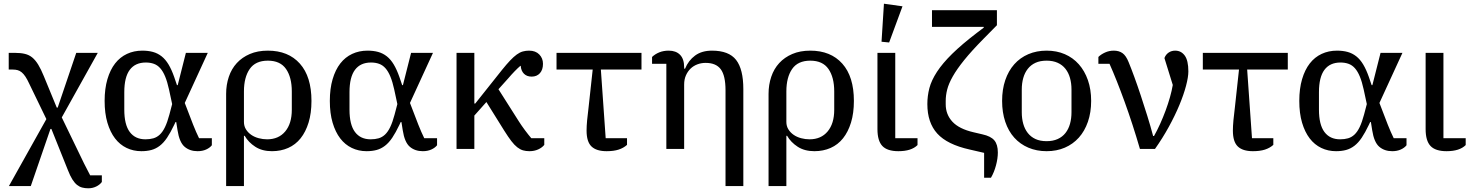

<svg xmlns="http://www.w3.org/2000/svg" viewBox="-20 -803 7947 1035"><path d="M230 -161 138 -351Q127 -375 117 -390Q107 -405 96.5 -413.5Q86 -422 74.5 -425Q63 -428 49 -428H27V-518H62Q92 -518 114.5 -512.5Q137 -507 154 -493Q171 -479 186 -454.5Q201 -430 216 -393L286 -223H291L391 -518H507L313 -170L433 78Q441 94 450 111Q459 128 466 142H529V178Q518 193 498.5 202.5Q479 212 456 212Q438 212 423 208Q408 204 395 193.5Q382 183 370 164Q358 145 346 114L257 -108H252L146 200H28Z M1122 -20Q1111 -6 1091 3Q1071 12 1045 12Q1003 12 975 -12Q947 -36 937 -101L930 -145H926L919 -130Q899 -88 880.5 -60.5Q862 -33 841 -17Q820 -1 796 5.5Q772 12 742 12Q699 12 662.5 -5.5Q626 -23 600 -57Q574 -91 559 -141.5Q544 -192 544 -259Q544 -325 559 -376Q574 -427 600.5 -461Q627 -495 664.5 -512.5Q702 -530 747 -530Q779 -530 804.5 -523Q830 -516 851 -499.5Q872 -483 888.5 -455.5Q905 -428 919 -388L934 -344H938L982 -518H1100L976 -248L1021 -131Q1029 -111 1037 -92.5Q1045 -74 1053 -58H1122ZM891 -321Q882 -362 870.5 -390Q859 -418 844 -435Q829 -452 809.5 -459Q790 -466 766 -466Q709 -466 679.5 -426.5Q650 -387 650 -306V-212Q650 -131 679.5 -91.5Q709 -52 764 -52Q788 -52 807 -57.5Q826 -63 841.5 -77.5Q857 -92 869.5 -118Q882 -144 893 -185L908 -242Z M1199 -297Q1199 -346 1213.5 -389Q1228 -432 1256.5 -463Q1285 -494 1327 -512Q1369 -530 1424 -530Q1534 -530 1596.5 -460Q1659 -390 1659 -259Q1659 -193 1643.5 -142.5Q1628 -92 1600.5 -57.5Q1573 -23 1533.5 -5.5Q1494 12 1446 12Q1393 12 1356 -12Q1319 -36 1299 -71H1295V200H1199ZM1420 -52Q1482 -52 1517.5 -94.5Q1553 -137 1553 -211V-310Q1553 -386 1522 -431Q1491 -476 1424 -476Q1357 -476 1326 -431Q1295 -386 1295 -310V-146Q1295 -123 1306 -105.5Q1317 -88 1334.5 -76Q1352 -64 1374.5 -58Q1397 -52 1420 -52Z M2336 -20Q2325 -6 2305 3Q2285 12 2259 12Q2217 12 2189 -12Q2161 -36 2151 -101L2144 -145H2140L2133 -130Q2113 -88 2094.5 -60.5Q2076 -33 2055 -17Q2034 -1 2010 5.5Q1986 12 1956 12Q1913 12 1876.5 -5.5Q1840 -23 1814 -57Q1788 -91 1773 -141.5Q1758 -192 1758 -259Q1758 -325 1773 -376Q1788 -427 1814.5 -461Q1841 -495 1878.5 -512.5Q1916 -530 1961 -530Q1993 -530 2018.5 -523Q2044 -516 2065 -499.5Q2086 -483 2102.5 -455.5Q2119 -428 2133 -388L2148 -344H2152L2196 -518H2314L2190 -248L2235 -131Q2243 -111 2251 -92.5Q2259 -74 2267 -58H2336ZM2105 -321Q2096 -362 2084.5 -390Q2073 -418 2058 -435Q2043 -452 2023.5 -459Q2004 -466 1980 -466Q1923 -466 1893.5 -426.5Q1864 -387 1864 -306V-212Q1864 -131 1893.5 -91.5Q1923 -52 1978 -52Q2002 -52 2021 -57.5Q2040 -63 2055.5 -77.5Q2071 -92 2083.5 -118Q2096 -144 2107 -185L2122 -242Z M2441 -518H2537V-245H2542L2686 -426Q2711 -457 2730 -477Q2749 -497 2765.5 -509Q2782 -521 2798 -525.5Q2814 -530 2832 -530Q2867 -530 2887 -509.5Q2907 -489 2907 -459Q2907 -427 2890.5 -408.5Q2874 -390 2846 -390Q2820 -390 2804.5 -405.5Q2789 -421 2787 -448H2785Q2771 -436 2754 -418.5Q2737 -401 2720 -381L2667 -322L2778 -147Q2784 -138 2792 -126Q2800 -114 2809.5 -101.5Q2819 -89 2828 -77.5Q2837 -66 2844 -58H2914V-22Q2902 -7 2881 2.5Q2860 12 2834 12Q2815 12 2799.5 7.5Q2784 3 2768.5 -9Q2753 -21 2736.5 -42.5Q2720 -64 2698 -99L2602 -253L2537 -180V0H2441Z M3360 -22Q3341 -5 3314.5 3.5Q3288 12 3250 12Q3195 12 3168.5 -13.5Q3142 -39 3142 -99Q3142 -122 3145 -155Q3148 -188 3153 -226L3175 -428H2980V-518H3438V-428H3219L3245 -58H3360Z M3572 -459H3495V-496Q3512 -512 3534.5 -521Q3557 -530 3585 -530Q3624 -530 3646 -507.5Q3668 -485 3668 -440V-433H3673Q3691 -477 3727 -503.5Q3763 -530 3818 -530Q3909 -530 3948 -480Q3987 -430 3987 -323V200H3891V-316Q3891 -395 3865.5 -429.5Q3840 -464 3784 -464Q3760 -464 3739 -456Q3718 -448 3702.5 -433Q3687 -418 3677.5 -396.5Q3668 -375 3668 -347V0H3572Z M4123 -297Q4123 -346 4137.5 -389Q4152 -432 4180.5 -463Q4209 -494 4251 -512Q4293 -530 4348 -530Q4458 -530 4520.5 -460Q4583 -390 4583 -259Q4583 -193 4567.5 -142.5Q4552 -92 4524.5 -57.5Q4497 -23 4457.5 -5.5Q4418 12 4370 12Q4317 12 4280 -12Q4243 -36 4223 -71H4219V200H4123ZM4344 -52Q4406 -52 4441.5 -94.5Q4477 -137 4477 -211V-310Q4477 -386 4446 -431Q4415 -476 4348 -476Q4281 -476 4250 -431Q4219 -386 4219 -310V-146Q4219 -123 4230 -105.5Q4241 -88 4258.5 -76Q4276 -64 4298.5 -58Q4321 -52 4344 -52Z M4806 -518V-58H4926V-21Q4893 12 4823 12Q4763 12 4736.5 -16Q4710 -44 4710 -107V-518ZM4732 -578 4745 -783 4845 -769 4773 -574Z M5285 21 5207 3Q5086 -24 5032.5 -83Q4979 -142 4979 -242Q4979 -286 4990 -328Q5001 -370 5031 -416Q5061 -462 5113 -513Q5165 -564 5246 -626L5283 -654V-658H5004V-748H5354V-667L5281 -593Q5217 -528 5177.5 -479Q5138 -430 5116 -391Q5094 -352 5086 -320.5Q5078 -289 5078 -259V-241Q5078 -186 5114 -147Q5150 -108 5228 -90L5275 -79Q5321 -69 5340 -46.5Q5359 -24 5359 19Q5359 51 5349 88.5Q5339 126 5322 155H5285Z M5622 -42Q5656 -42 5681.5 -53.5Q5707 -65 5723.5 -86Q5740 -107 5748 -135.5Q5756 -164 5756 -198V-320Q5756 -354 5748 -382.5Q5740 -411 5723.5 -432Q5707 -453 5681.5 -464.5Q5656 -476 5622 -476Q5587 -476 5562 -464.5Q5537 -453 5520.5 -432Q5504 -411 5496 -382.5Q5488 -354 5488 -320V-198Q5488 -164 5496 -135.5Q5504 -107 5520.5 -86Q5537 -65 5562 -53.5Q5587 -42 5622 -42ZM5622 12Q5568 12 5523.5 -7Q5479 -26 5447.5 -61Q5416 -96 5399 -146.5Q5382 -197 5382 -259Q5382 -321 5399 -371Q5416 -421 5447.5 -456.5Q5479 -492 5523.5 -511Q5568 -530 5622 -530Q5676 -530 5720 -511Q5764 -492 5795.5 -456.5Q5827 -421 5844.5 -371Q5862 -321 5862 -259Q5862 -197 5844.5 -146.5Q5827 -96 5795.5 -61Q5764 -26 5720 -7Q5676 12 5622 12Z M6125 0Q6086 -134 6042.5 -254Q5999 -374 5961 -459H5901V-496Q5915 -510 5937 -520Q5959 -530 5984 -530Q6012 -530 6031 -516.5Q6050 -503 6064 -468Q6078 -434 6095 -387.5Q6112 -341 6129.5 -288Q6147 -235 6164.5 -179Q6182 -123 6196 -70H6201Q6218 -100 6234 -135.5Q6250 -171 6263.5 -207.5Q6277 -244 6287 -279.5Q6297 -315 6302 -345L6257 -490Q6264 -509 6279.5 -519.5Q6295 -530 6315 -530Q6347 -530 6366.5 -503.5Q6386 -477 6386 -418Q6386 -388 6373.5 -340.5Q6361 -293 6337.5 -236.5Q6314 -180 6280.5 -119Q6247 -58 6206 0Z M6844 -22Q6825 -5 6798.5 3.5Q6772 12 6734 12Q6679 12 6652.5 -13.5Q6626 -39 6626 -99Q6626 -122 6629 -155Q6632 -188 6637 -226L6659 -428H6464V-518H6922V-428H6703L6729 -58H6844Z M7562 -20Q7551 -6 7531 3Q7511 12 7485 12Q7443 12 7415 -12Q7387 -36 7377 -101L7370 -145H7366L7359 -130Q7339 -88 7320.5 -60.5Q7302 -33 7281 -17Q7260 -1 7236 5.5Q7212 12 7182 12Q7139 12 7102.5 -5.5Q7066 -23 7040 -57Q7014 -91 6999 -141.5Q6984 -192 6984 -259Q6984 -325 6999 -376Q7014 -427 7040.5 -461Q7067 -495 7104.5 -512.5Q7142 -530 7187 -530Q7219 -530 7244.5 -523Q7270 -516 7291 -499.5Q7312 -483 7328.5 -455.5Q7345 -428 7359 -388L7374 -344H7378L7422 -518H7540L7416 -248L7461 -131Q7469 -111 7477 -92.5Q7485 -74 7493 -58H7562ZM7331 -321Q7322 -362 7310.5 -390Q7299 -418 7284 -435Q7269 -452 7249.5 -459Q7230 -466 7206 -466Q7149 -466 7119.5 -426.5Q7090 -387 7090 -306V-212Q7090 -131 7119.5 -91.5Q7149 -52 7204 -52Q7228 -52 7247 -57.5Q7266 -63 7281.5 -77.5Q7297 -92 7309.5 -118Q7322 -144 7333 -185L7348 -242Z M7761 -518V-58H7881V-21Q7848 12 7778 12Q7718 12 7691.5 -16Q7665 -44 7665 -107V-518Z"/></svg>

Font: IBM Plex Serif Text
Style: Regular
Weight: 450
Designer: Mike Abbink, Paul van der Laan, Pieter van Rosmalen
Foundry: Bold Monday
Version: Version 3.001